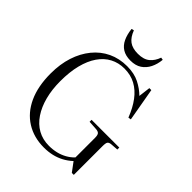

<svg xmlns="http://www.w3.org/2000/svg" viewBox="-256 -1078 1238 1238"><g transform="rotate(45 363.0 -458.5)"><path d="M360 14Q268 14 198.5 -29.5Q129 -73 91 -155.5Q53 -238 53 -355Q53 -440 75.5 -509.5Q98 -579 140 -630.5Q182 -682 240 -709.5Q298 -737 369 -737Q434 -737 480.5 -713.5Q527 -690 560 -657L570 -738H588L628 -511L609 -508Q584 -573 549.5 -619Q515 -665 470 -689.5Q425 -714 367 -714Q314 -714 270.5 -691Q227 -668 196 -623Q165 -578 148.5 -513Q132 -448 132 -364Q132 -288 148.5 -224.5Q165 -161 196.5 -114Q228 -67 273 -42Q318 -17 375 -17Q410 -17 441.5 -24.5Q473 -32 500.5 -47.5Q528 -63 549 -85V-263Q549 -287 542 -296.5Q535 -306 516 -308L451 -312V-330H704V-312L650 -308Q634 -306 627.5 -297.5Q621 -289 621 -260V2H603L557 -60Q530 -35 499 -18.5Q468 -2 433.5 6Q399 14 360 14ZM358 -777Q314 -777 285 -795Q256 -813 240 -847Q224 -881 219 -927L236 -931Q253 -885 282 -863.5Q311 -842 361 -842Q413 -842 442 -866Q471 -890 485 -931L502 -928Q498 -885 481 -851Q464 -817 434 -797Q404 -777 358 -777Z"/></g></svg>

Font: Literata 60pt Light
Style: Regular
Weight: 300
Designer: Latin by Veronika Burian and Jose Scaglione. Greek by Irene Vlachou. Cyrillic by Vera Evstafieva.
Foundry: TypeTogether
Version: Version 3.103;gftools[0.9.29]